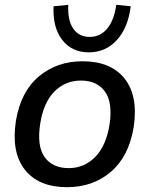

<svg xmlns="http://www.w3.org/2000/svg" viewBox="-20 -767 621 796"><path d="M258 9Q140 9 83 -63.5Q26 -136 46 -266Q66 -387 141 -450Q216 -513 322 -513Q440 -513 497 -440.5Q554 -368 534 -239Q514 -118 439.5 -54.5Q365 9 258 9ZM265 -70Q328 -70 373.5 -115Q419 -160 434 -249Q448 -342 415 -387.5Q382 -433 316 -433Q251 -433 206 -388Q161 -343 147 -256Q132 -163 164.5 -116.5Q197 -70 265 -70ZM348 -550Q278 -550 238 -601.5Q198 -653 202 -741L263 -747Q260 -683 283.5 -648.5Q307 -614 352 -614Q396 -614 424.5 -648.5Q453 -683 462 -747L522 -741Q511 -652 464.5 -601Q418 -550 348 -550Z"/></svg>

Font: Mulish SemiBold
Style: Italic
Weight: 600
Italic angle: -9°
Designer: Vernon Adams
Foundry: Vernon Adams
Version: Version 3.603; ttfautohint (v1.8.3)